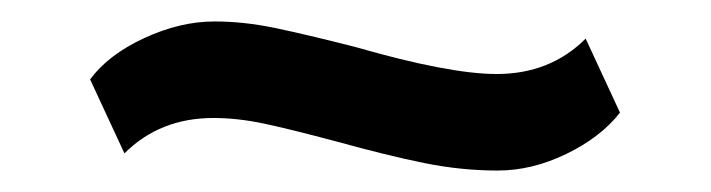

<svg xmlns="http://www.w3.org/2000/svg" viewBox="-20 -353 663 179"><path d="M294 -221Q249 -233 225 -238Q201 -243 179 -243Q129 -243 96 -210L64 -279Q81 -302 114.5 -317.5Q148 -333 180 -333Q207 -333 236 -327Q265 -321 312 -309Q399 -284 443 -284Q493 -284 526 -317L558 -248Q540 -225 508 -209.5Q476 -194 444 -194Q410 -194 375.5 -201Q341 -208 294 -221Z"/></svg>

Font: Taviraj Black
Style: Regular
Weight: 900
Designer: Katatrad Team
Foundry: CadsonDemak
Version: Version 1.030